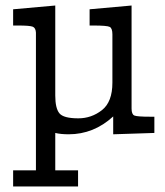

<svg xmlns="http://www.w3.org/2000/svg" viewBox="-20 -484 601 699"><path d="M27.8 136.2H110.8V-365.2Q109.9 -382.3 99.4 -386.7Q88.9 -391.1 45.9 -391.1H27.8V-450.2L181.2 -463.9V-136.2Q181.2 -90.3 196 -71.8Q210.9 -53.2 265.1 -53.2Q313 -53.2 351.1 -83Q389.2 -112.8 389.2 -183.1V-358.9Q389.2 -380.9 379.6 -386Q370.1 -391.1 319.8 -391.1H306.2V-450.2L459 -463.9V-88.9Q459 -67.9 469 -63.5Q479 -59.1 526.9 -59.1H542V0L392.1 4.9V-60.1Q321.3 4.9 230 4.9Q201.2 4.9 181.2 0V136.2H264.2V194.8H27.8Z"/></svg>

Font: CMU Concrete
Style: Roman
Weight: 500
Version: Version 0.7.0